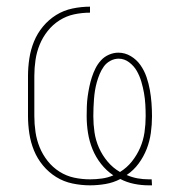

<svg xmlns="http://www.w3.org/2000/svg" viewBox="-20 -548 540 576"><path d="M426 8Q404 8 382 3.5Q360 -1 341 -11Q320 0 296.5 4Q273 8 250 8Q224 8 197.5 2.5Q171 -3 148.5 -17Q126 -31 109 -51.5Q92 -72 82 -96.5Q72 -121 68 -147.5Q64 -174 64 -200V-320Q64 -346 68 -372.5Q72 -399 82 -423.5Q92 -448 109 -468.5Q126 -489 148.5 -503Q171 -517 197.5 -522.5Q224 -528 250 -528V-510Q226 -510 202.5 -505Q179 -500 158.5 -487Q138 -474 123 -455Q108 -436 99 -414Q90 -392 86.5 -368Q83 -344 83 -320V-200Q83 -176 86.5 -152Q90 -128 99 -106Q108 -84 123 -65Q138 -46 158.5 -33Q179 -20 202.5 -15Q226 -10 250 -10Q268 -10 286 -12.5Q304 -15 320 -22Q299 -36 283 -56.5Q267 -77 257.5 -100.5Q248 -124 244 -149Q240 -174 240 -200Q240 -214 240.5 -229Q241 -244 243 -258.5Q245 -273 248 -287.5Q251 -302 255.5 -316Q260 -330 266.5 -343Q273 -356 283 -367Q293 -378 307 -384Q321 -390 335 -390Q355 -390 372.5 -379.5Q390 -369 401.5 -352.5Q413 -336 419.5 -317Q426 -298 429.5 -278.5Q433 -259 434.5 -239Q436 -219 436 -199Q436 -174 432.5 -149Q429 -124 420 -101Q411 -78 396 -57.5Q381 -37 360 -23Q376 -16 392.5 -13Q409 -10 426 -10Q428 -10 430.5 -10Q433 -10 435 -10L436 8Q433 8 430.5 8Q428 8 426 8ZM340 -32Q361 -45 376 -64Q391 -83 400.5 -105Q410 -127 413.5 -151Q417 -175 417 -200Q417 -217 416 -234.5Q415 -252 412 -269Q409 -286 404 -303Q399 -320 390.5 -335Q382 -350 367.5 -361Q353 -372 336 -372Q323 -372 311 -365.5Q299 -359 291.5 -348.5Q284 -338 279 -326Q274 -314 270.5 -301.5Q267 -289 265 -276.5Q263 -264 262 -251Q261 -238 260.5 -225Q260 -212 260 -199Q260 -175 263.5 -151Q267 -127 277 -104.5Q287 -82 303 -63Q319 -44 340 -32Z"/></svg>

Font: Zed Mono Thin
Style: Regular
Weight: 100
Monospace: yes
Designer: Belleve Invis
Foundry: Belleve Invis
Version: Version 1.0.0; ttfautohint (v1.8.4)